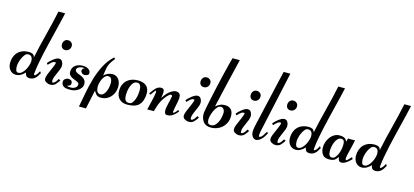

<svg xmlns="http://www.w3.org/2000/svg" viewBox="-67 -1200 3991 1853"><g transform="rotate(15 1929.0 -273.0)"><path d="M266 -70Q263 -55 263.5 -48Q264 -41 266.5 -38.5Q269 -36 271.5 -36.5Q274 -37 276 -38Q289 -49 297.5 -61Q306 -73 313 -88L325 -72Q317 -58 309 -44.5Q301 -31 290.5 -20.5Q280 -10 265 -3Q250 4 228 4Q201 1 194 -13Q187 -27 184 -41Q167 -21 143.5 -7.5Q120 6 94 6Q74 6 58.5 -2.5Q43 -11 32.5 -24.5Q22 -38 17 -55.5Q12 -73 12 -91Q12 -123 22 -150.5Q32 -178 51 -198Q70 -218 98 -229Q126 -240 161 -240Q183 -240 199 -232Q215 -224 220 -200Q246 -325 277.5 -445.5Q309 -566 335 -690H402Q393 -648 380 -595Q367 -542 353 -484.5Q339 -427 324.5 -367.5Q310 -308 298 -253Q286 -198 277.5 -150.5Q269 -103 266 -70ZM161 -216Q143 -216 129 -199.5Q115 -183 104.5 -160.5Q94 -138 88.5 -114.5Q83 -91 83 -77Q83 -68 84 -57.5Q85 -47 88 -38.5Q91 -30 96.5 -24.5Q102 -19 112 -19Q133 -19 150 -35Q167 -51 179.5 -73.5Q192 -96 199 -120.5Q206 -145 206 -162Q206 -185 195.5 -200.5Q185 -216 161 -216Z M493 -348Q472 -348 460.5 -361Q449 -374 449 -394Q449 -415 462 -431Q475 -447 497 -447Q517 -447 531 -434.5Q545 -422 545 -402Q545 -380 530.5 -364Q516 -348 493 -348ZM458 -253Q481 -253 492 -234.5Q503 -216 503 -197Q503 -177 494.5 -156Q486 -135 476.5 -113.5Q467 -92 458.5 -71Q450 -50 450 -31Q450 -27 451 -20.5Q452 -14 458 -14Q466 -14 473.5 -19.5Q481 -25 487 -32.5Q493 -40 498 -48.5Q503 -57 506 -62L525 -53Q509 -27 490 -7.5Q471 12 439 12Q418 12 398 0Q378 -12 378 -34Q378 -51 390 -80.5Q402 -110 415 -138.5Q428 -167 435 -188.5Q442 -210 433 -210Q424 -210 418 -208.5Q412 -207 405.5 -202.5Q399 -198 390 -189.5Q381 -181 367 -167L355 -181Q362 -190 374.5 -202.5Q387 -215 402 -226.5Q417 -238 431.5 -245.5Q446 -253 458 -253Z M699 -246Q711 -246 724.5 -243.5Q738 -241 749.5 -234.5Q761 -228 769 -218Q777 -208 777 -193Q777 -179 766 -172.5Q755 -166 738 -164Q719 -163 707 -175.5Q695 -188 697 -200Q700 -211 704.5 -217Q709 -223 723 -228L701 -229Q693 -229 683 -226.5Q673 -224 664 -219.5Q655 -215 649 -208Q643 -201 643 -191Q643 -180 651.5 -173Q660 -166 672.5 -160.5Q685 -155 700 -149.5Q715 -144 727.5 -135Q740 -126 748.5 -113Q757 -100 757 -79Q757 -57 745.5 -40.5Q734 -24 717 -12.5Q700 -1 679.5 4.5Q659 10 640 10Q624 10 608 8.5Q592 7 579 1Q566 -5 558 -16.5Q550 -28 550 -47Q550 -65 565 -76.5Q580 -88 597 -88Q614 -88 625 -80Q636 -72 636 -53Q636 -36 624 -29.5Q612 -23 601 -20Q602 -18 606.5 -16.5Q611 -15 618 -14Q625 -13 632 -13Q639 -13 645 -13Q665 -13 683.5 -25.5Q702 -38 702 -61Q702 -64 701 -67Q700 -70 699 -72Q685 -84 667 -90Q649 -96 633 -104Q617 -112 605.5 -124.5Q594 -137 594 -161Q594 -183 603 -199Q612 -215 627 -225.5Q642 -236 661 -241Q680 -246 699 -246Z M981 -388Q957 -359 945.5 -339.5Q934 -320 928 -301.5Q922 -283 919.5 -260.5Q917 -238 911 -205Q927 -222 950 -232Q973 -242 996 -242Q1018 -242 1034 -233Q1050 -224 1060.5 -209Q1071 -194 1075.5 -175Q1080 -156 1080 -137Q1080 -108 1070 -82Q1060 -56 1042.5 -36Q1025 -16 1000 -4.5Q975 7 945 7Q928 7 918 3.5Q908 0 900.5 -6.5Q893 -13 887 -22.5Q881 -32 873 -44L833 144H763Q777 74 790.5 -1Q804 -76 825.5 -148Q847 -220 880.5 -285.5Q914 -351 969 -402ZM930 -23Q951 -23 964.5 -38Q978 -53 986.5 -74Q995 -95 998.5 -117.5Q1002 -140 1002 -155Q1002 -175 993.5 -193.5Q985 -212 961 -212Q943 -212 929.5 -198Q916 -184 906.5 -164.5Q897 -145 892.5 -123.5Q888 -102 888 -88Q888 -78 890 -66.5Q892 -55 896.5 -45.5Q901 -36 909 -29.5Q917 -23 930 -23Z M1241 -247Q1271 -248 1295 -241.5Q1319 -235 1335 -220Q1351 -205 1358 -180.5Q1365 -156 1361 -120Q1356 -82 1343 -57.5Q1330 -33 1310 -19Q1290 -5 1263.5 0.5Q1237 6 1207 6Q1157 6 1127.5 -23Q1098 -52 1098 -103Q1098 -139 1109.5 -165.5Q1121 -192 1141 -210Q1161 -228 1186.5 -237Q1212 -246 1241 -247ZM1172 -84Q1172 -71 1173.5 -58.5Q1175 -46 1179.5 -36Q1184 -26 1193 -20Q1202 -14 1218 -14Q1238 -12 1251.5 -28Q1265 -44 1273.5 -67Q1282 -90 1285.5 -115Q1289 -140 1289 -157Q1289 -188 1279 -207Q1269 -226 1244 -224Q1223 -223 1209.5 -207.5Q1196 -192 1187.5 -170Q1179 -148 1175.5 -124Q1172 -100 1172 -84Z M1605 -234Q1623 -243 1645 -238.5Q1667 -234 1676 -211Q1680 -185 1673.5 -151.5Q1667 -118 1661 -89.5Q1655 -61 1653.5 -44.5Q1652 -28 1666 -37Q1678 -46 1684 -54Q1690 -62 1695 -71Q1697 -71 1701 -68Q1705 -65 1710 -62Q1693 -36 1664.5 -15Q1636 6 1601 4Q1588 2 1584 -7Q1580 -16 1578 -24Q1576 -44 1579.5 -64Q1583 -84 1587.5 -103.5Q1592 -123 1597 -143Q1602 -163 1605 -184Q1605 -193 1594.5 -195Q1584 -197 1578 -191Q1556 -173 1539.5 -151Q1523 -129 1510.5 -104.5Q1498 -80 1489 -53.5Q1480 -27 1473 0H1407Q1411 -17 1416.5 -39.5Q1422 -62 1427.5 -86Q1433 -110 1438 -132.5Q1443 -155 1444.5 -170.5Q1446 -186 1443.5 -192.5Q1441 -199 1433 -191Q1425 -179 1416 -167.5Q1407 -156 1398 -144L1385 -154Q1398 -173 1406.5 -184Q1415 -195 1421 -202Q1427 -209 1431.5 -213Q1436 -217 1442 -222Q1449 -228 1460 -232Q1471 -236 1482 -236.5Q1493 -237 1502 -232.5Q1511 -228 1514 -216Q1517 -198 1513.5 -178Q1510 -158 1508 -140Q1526 -170 1549.5 -195Q1573 -220 1605 -234Z M1878 -348Q1857 -348 1845.5 -361Q1834 -374 1834 -394Q1834 -415 1847 -431Q1860 -447 1882 -447Q1902 -447 1916 -434.5Q1930 -422 1930 -402Q1930 -380 1915.5 -364Q1901 -348 1878 -348ZM1843 -253Q1866 -253 1877 -234.5Q1888 -216 1888 -197Q1888 -177 1879.5 -156Q1871 -135 1861.5 -113.5Q1852 -92 1843.5 -71Q1835 -50 1835 -31Q1835 -27 1836 -20.5Q1837 -14 1843 -14Q1851 -14 1858.5 -19.5Q1866 -25 1872 -32.5Q1878 -40 1883 -48.5Q1888 -57 1891 -62L1910 -53Q1894 -27 1875 -7.5Q1856 12 1824 12Q1803 12 1783 0Q1763 -12 1763 -34Q1763 -51 1775 -80.5Q1787 -110 1800 -138.5Q1813 -167 1820 -188.5Q1827 -210 1818 -210Q1809 -210 1803 -208.5Q1797 -207 1790.5 -202.5Q1784 -198 1775 -189.5Q1766 -181 1752 -167L1740 -181Q1747 -190 1759.5 -202.5Q1772 -215 1787 -226.5Q1802 -238 1816.5 -245.5Q1831 -253 1843 -253Z M2031 -197Q2051 -213 2072 -223.5Q2093 -234 2121 -234Q2163 -234 2184 -210.5Q2205 -187 2205 -146Q2205 -112 2192.5 -83Q2180 -54 2158 -33Q2136 -12 2106.5 -0.5Q2077 11 2044 11Q1993 11 1968 -21Q1943 -53 1943 -101Q1943 -113 1951 -155Q1959 -197 1971 -254.5Q1983 -312 1998 -378.5Q2013 -445 2027.5 -506Q2042 -567 2054.5 -616.5Q2067 -666 2074 -690H2147Q2118 -572 2088 -443.5Q2058 -315 2031 -197ZM2002 -58Q2002 -38 2009 -25Q2016 -12 2039 -12Q2063 -12 2080 -28.5Q2097 -45 2107.5 -68.5Q2118 -92 2122.5 -117.5Q2127 -143 2127 -162Q2127 -179 2116.5 -193.5Q2106 -208 2087 -208Q2068 -208 2052.5 -190Q2037 -172 2025.5 -147.5Q2014 -123 2008 -98Q2002 -73 2002 -58Z M2379 -348Q2358 -348 2346.5 -361Q2335 -374 2335 -394Q2335 -415 2348 -431Q2361 -447 2383 -447Q2403 -447 2417 -434.5Q2431 -422 2431 -402Q2431 -380 2416.5 -364Q2402 -348 2379 -348ZM2344 -253Q2367 -253 2378 -234.5Q2389 -216 2389 -197Q2389 -177 2380.5 -156Q2372 -135 2362.5 -113.5Q2353 -92 2344.5 -71Q2336 -50 2336 -31Q2336 -27 2337 -20.5Q2338 -14 2344 -14Q2352 -14 2359.5 -19.5Q2367 -25 2373 -32.5Q2379 -40 2384 -48.5Q2389 -57 2392 -62L2411 -53Q2395 -27 2376 -7.5Q2357 12 2325 12Q2304 12 2284 0Q2264 -12 2264 -34Q2264 -51 2276 -80.5Q2288 -110 2301 -138.5Q2314 -167 2321 -188.5Q2328 -210 2319 -210Q2310 -210 2304 -208.5Q2298 -207 2291.5 -202.5Q2285 -198 2276 -189.5Q2267 -181 2253 -167L2241 -181Q2248 -190 2260.5 -202.5Q2273 -215 2288 -226.5Q2303 -238 2317.5 -245.5Q2332 -253 2344 -253Z M2528 -121Q2523 -100 2519 -81Q2515 -62 2514 -48Q2513 -34 2516 -27.5Q2519 -21 2527 -26Q2541 -30 2554 -49.5Q2567 -69 2575 -85H2594Q2586 -65 2572 -43.5Q2558 -22 2540.5 -7Q2523 8 2504 12Q2485 16 2467 1Q2453 -13 2448.5 -30.5Q2444 -48 2446 -70.5Q2448 -93 2454.5 -121Q2461 -149 2469 -184L2585 -690H2652Z M2744 -348Q2723 -348 2711.5 -361Q2700 -374 2700 -394Q2700 -415 2713 -431Q2726 -447 2748 -447Q2768 -447 2782 -434.5Q2796 -422 2796 -402Q2796 -380 2781.5 -364Q2767 -348 2744 -348ZM2709 -253Q2732 -253 2743 -234.5Q2754 -216 2754 -197Q2754 -177 2745.5 -156Q2737 -135 2727.5 -113.5Q2718 -92 2709.5 -71Q2701 -50 2701 -31Q2701 -27 2702 -20.5Q2703 -14 2709 -14Q2717 -14 2724.5 -19.5Q2732 -25 2738 -32.5Q2744 -40 2749 -48.5Q2754 -57 2757 -62L2776 -53Q2760 -27 2741 -7.5Q2722 12 2690 12Q2669 12 2649 0Q2629 -12 2629 -34Q2629 -51 2641 -80.5Q2653 -110 2666 -138.5Q2679 -167 2686 -188.5Q2693 -210 2684 -210Q2675 -210 2669 -208.5Q2663 -207 2656.5 -202.5Q2650 -198 2641 -189.5Q2632 -181 2618 -167L2606 -181Q2613 -190 2625.5 -202.5Q2638 -215 2653 -226.5Q2668 -238 2682.5 -245.5Q2697 -253 2709 -253Z M3062 -70Q3059 -55 3059.5 -48Q3060 -41 3062.5 -38.5Q3065 -36 3067.5 -36.5Q3070 -37 3072 -38Q3085 -49 3093.5 -61Q3102 -73 3109 -88L3121 -72Q3113 -58 3105 -44.5Q3097 -31 3086.5 -20.5Q3076 -10 3061 -3Q3046 4 3024 4Q2997 1 2990 -13Q2983 -27 2980 -41Q2963 -21 2939.5 -7.5Q2916 6 2890 6Q2870 6 2854.5 -2.5Q2839 -11 2828.5 -24.5Q2818 -38 2813 -55.5Q2808 -73 2808 -91Q2808 -123 2818 -150.5Q2828 -178 2847 -198Q2866 -218 2894 -229Q2922 -240 2957 -240Q2979 -240 2995 -232Q3011 -224 3016 -200Q3042 -325 3073.5 -445.5Q3105 -566 3131 -690H3198Q3189 -648 3176 -595Q3163 -542 3149 -484.5Q3135 -427 3120.5 -367.5Q3106 -308 3094 -253Q3082 -198 3073.5 -150.5Q3065 -103 3062 -70ZM2957 -216Q2939 -216 2925 -199.5Q2911 -183 2900.5 -160.5Q2890 -138 2884.5 -114.5Q2879 -91 2879 -77Q2879 -68 2880 -57.5Q2881 -47 2884 -38.5Q2887 -30 2892.5 -24.5Q2898 -19 2908 -19Q2929 -19 2946 -35Q2963 -51 2975.5 -73.5Q2988 -96 2995 -120.5Q3002 -145 3002 -162Q3002 -185 2991.5 -200.5Q2981 -216 2957 -216Z M3446 -49Q3437 -40 3426 -29.5Q3415 -19 3402.5 -10Q3390 -1 3376.5 5Q3363 11 3350 11Q3338 11 3331.5 7.5Q3325 4 3321.5 -2.5Q3318 -9 3316 -17.5Q3314 -26 3312 -36Q3304 -24 3296.5 -15Q3289 -6 3279.5 0Q3270 6 3256.5 9Q3243 12 3222 12Q3178 12 3158.5 -16Q3139 -44 3139 -86Q3139 -113 3148.5 -140Q3158 -167 3174.5 -189Q3191 -211 3214.5 -224.5Q3238 -238 3267 -238Q3296 -238 3313.5 -229Q3331 -220 3343 -196L3351 -230Q3369 -230 3386.5 -229.5Q3404 -229 3422 -230Q3411 -181 3403 -148Q3395 -115 3389.5 -93Q3384 -71 3382 -57.5Q3380 -44 3380 -35Q3380 -25 3389 -23Q3396 -24 3408.5 -38Q3421 -52 3435 -66Q3438 -62 3441 -57.5Q3444 -53 3446 -49ZM3213 -72Q3213 -63 3214 -52.5Q3215 -42 3218.5 -33Q3222 -24 3229 -18Q3236 -12 3248 -12Q3267 -12 3281 -28.5Q3295 -45 3304.5 -67.5Q3314 -90 3318.5 -114Q3323 -138 3323 -154Q3323 -163 3322.5 -173.5Q3322 -184 3319 -192Q3316 -200 3309.5 -205.5Q3303 -211 3291 -211Q3270 -211 3255 -195.5Q3240 -180 3231 -158.5Q3222 -137 3217.5 -113Q3213 -89 3213 -72Z M3722 -70Q3719 -55 3719.5 -48Q3720 -41 3722.5 -38.5Q3725 -36 3727.5 -36.5Q3730 -37 3732 -38Q3745 -49 3753.5 -61Q3762 -73 3769 -88L3781 -72Q3773 -58 3765 -44.5Q3757 -31 3746.5 -20.5Q3736 -10 3721 -3Q3706 4 3684 4Q3657 1 3650 -13Q3643 -27 3640 -41Q3623 -21 3599.5 -7.5Q3576 6 3550 6Q3530 6 3514.5 -2.5Q3499 -11 3488.5 -24.5Q3478 -38 3473 -55.5Q3468 -73 3468 -91Q3468 -123 3478 -150.5Q3488 -178 3507 -198Q3526 -218 3554 -229Q3582 -240 3617 -240Q3639 -240 3655 -232Q3671 -224 3676 -200Q3702 -325 3733.5 -445.5Q3765 -566 3791 -690H3858Q3849 -648 3836 -595Q3823 -542 3809 -484.5Q3795 -427 3780.5 -367.5Q3766 -308 3754 -253Q3742 -198 3733.5 -150.5Q3725 -103 3722 -70ZM3617 -216Q3599 -216 3585 -199.5Q3571 -183 3560.5 -160.5Q3550 -138 3544.5 -114.5Q3539 -91 3539 -77Q3539 -68 3540 -57.5Q3541 -47 3544 -38.5Q3547 -30 3552.5 -24.5Q3558 -19 3568 -19Q3589 -19 3606 -35Q3623 -51 3635.5 -73.5Q3648 -96 3655 -120.5Q3662 -145 3662 -162Q3662 -185 3651.5 -200.5Q3641 -216 3617 -216Z"/></g></svg>

Font: Lucien Schoenschriftv CAT
Style: Regular
Weight: 400
Designer: Lucian Bernhard 1928
Foundry: CAT-Fonts Peter Wiegel
Version: Version 1.000